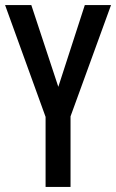

<svg xmlns="http://www.w3.org/2000/svg" viewBox="-20 -827 456 754"><path d="M209 -486 103 -807H0L159 -368V-93H257V-370L416 -807H313Z"/></svg>

Font: Noto Sans Kannada UI ExtraCondensed Medium
Style: Regular
Weight: 500
Width: 2
Designer: Jelle Bosma - Monotype Design Team
Foundry: Monotype Imaging Inc.
Version: Version 2.005